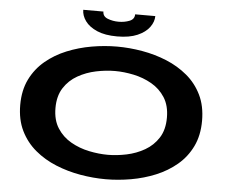

<svg xmlns="http://www.w3.org/2000/svg" viewBox="-59 -956 1217 1034"><g transform="rotate(5 550.0 -439.0)"><path d="M549 11Q481.5 11 412 -1Q342.5 -13 278.8 -39Q215 -65 164.8 -107Q114.5 -149 85.2 -208.8Q56 -268.5 56 -348Q56 -427 85.2 -486.5Q114.5 -546 164.8 -588Q215 -630 278.8 -656Q342.5 -682 412 -694Q481.5 -706 549 -706Q616 -706 685.2 -694Q754.5 -682 817.8 -656Q881 -630 931 -588.2Q981 -546.5 1010 -487Q1039 -427.5 1039 -348Q1039 -268.5 1010 -208.8Q981 -149 931 -107Q881 -65 817.8 -39Q754.5 -13 685.2 -1Q616 11 549 11ZM549 -121Q597.5 -121 650 -132Q702.5 -143 747.8 -169Q793 -195 821 -238.8Q849 -282.5 849 -348Q849 -413 821 -456.8Q793 -500.5 747.8 -526.2Q702.5 -552 650 -563Q597.5 -574 549 -574Q500 -574 447 -563Q394 -552 348.5 -526.2Q303 -500.5 274.8 -456.8Q246.5 -413 246.5 -348Q246.5 -282.5 274.8 -238.8Q303 -195 348.5 -169Q394 -143 447 -132Q500 -121 549 -121ZM543.5 -760.5Q477.5 -760.5 434.5 -779.2Q391.5 -798 370.5 -827.2Q349.5 -856.5 349.5 -887.5H458.5Q458.5 -861 485.8 -850.5Q513 -840 544.5 -840Q576.5 -840 603.2 -850.5Q630 -861 630 -887.5H739Q739 -856.5 717.5 -827.2Q696 -798 652.8 -779.2Q609.5 -760.5 543.5 -760.5Z"/></g></svg>

Font: Trispace Expanded
Style: Bold
Weight: 700
Width: 7
Designer: Tyler Finck
Foundry: Etcetera Type Company
Version: Version 1.210; ttfautohint (v1.8.3)